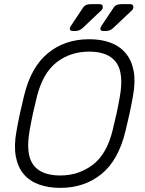

<svg xmlns="http://www.w3.org/2000/svg" viewBox="-20 -900 702 930"><path d="M272 10Q214 10 168.5 -6.5Q123 -23 94.5 -57Q66 -91 56.5 -143Q47 -195 60 -266Q68 -311 76.5 -350Q85 -389 96 -434Q129 -574 211.5 -642Q294 -710 412 -710Q471 -710 516 -693Q561 -676 589.5 -641.5Q618 -607 627.5 -555.5Q637 -504 624 -434Q616 -389 607.5 -350Q599 -311 588 -266Q554 -124 471.5 -57Q389 10 272 10ZM272 -50Q361 -50 429.5 -102Q498 -154 526 -271Q537 -316 544.5 -350Q552 -384 560 -429Q581 -546 542.5 -598Q504 -650 412 -650Q321 -650 254 -598Q187 -546 158 -429Q147 -384 139.5 -350Q132 -316 124 -271Q103 -154 141 -102Q179 -50 272 -50ZM480 -750Q466 -750 466 -761Q466 -764 467.5 -767.5Q469 -771 471 -774L529 -861Q535 -871 544.5 -875.5Q554 -880 570 -880H610Q626 -880 626 -866Q626 -857 619 -850L528 -764Q512 -750 495 -750ZM332 -750Q318 -750 318 -761Q318 -764 319.5 -767.5Q321 -771 323 -774L381 -861Q387 -871 396.5 -875.5Q406 -880 422 -880H462Q478 -880 478 -866Q478 -857 471 -850L380 -764Q364 -750 347 -750Z"/></svg>

Font: Rubik Light
Style: Italic
Weight: 300
Italic angle: -12°
Designer: Hubert and Fischer
Foundry: Hubert and Fischer
Version: Version 2.300;gftools[0.9.30]